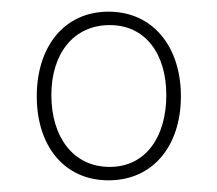

<svg xmlns="http://www.w3.org/2000/svg" viewBox="-20 -744 372 329"><path d="M166 -435C242 -435 290 -494 290 -579C290 -664 242 -724 166 -724C90 -724 43 -664 43 -579C43 -494 90 -435 166 -435ZM168 -458C105 -458 68 -510 68 -581C68 -652 106 -701 168 -701C229 -701 265 -652 265 -581C265 -510 230 -458 168 -458Z"/></svg>

Font: Noto Serif Myanmar Condensed Thin
Style: Regular
Weight: 100
Width: 3
Designer: Ben Mitchell and the Monotype Design Team
Foundry: Monotype Imaging Inc.
Version: Version 2.106